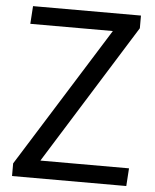

<svg xmlns="http://www.w3.org/2000/svg" viewBox="-52 -772 660 817"><g transform="rotate(5 277.5 -364.0)"><path d="M30 -54 403 -651V-652H51L56 -728H517V-674L145 -77V-76H523L518 0H30Z"/></g></svg>

Font: Murecho Thin
Style: Regular
Weight: 400
Version: Version 1.010